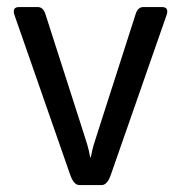

<svg xmlns="http://www.w3.org/2000/svg" viewBox="-20 -533 521 553"><path d="M22 -488.8Q13.7 -512.7 35.2 -512.7H88.4Q104 -512.7 110.4 -493.7L213.9 -171.4Q226.6 -131.8 231.2 -116.9Q235.8 -102.1 239.7 -80.1H241.7Q245.6 -102.1 250.2 -116.9Q254.9 -131.8 267.6 -171.4L371.1 -493.7Q377.4 -512.7 393.1 -512.7H446.3Q467.8 -512.7 459.5 -488.8L299.3 -29.8Q289.1 0 272.9 0H208.5Q192.4 0 182.1 -29.8Z"/></svg>

Font: Istok
Style: Regular
Weight: 500
Designer: Andrey V. Panov
Foundry: Andrey V. Panov
Version: Version 1.0.3